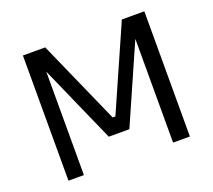

<svg xmlns="http://www.w3.org/2000/svg" viewBox="-123 -891 1165 1052"><g transform="rotate(-20 460.0 -365.0)"><path d="M106 -730H236L452 -243H468L683 -730H814V0H716V-605L516 -151H396L196 -603V0H106Z"/></g></svg>

Font: Sora-SIA
Style: Regular
Weight: 400
Designer: Jonathan Barnbrook, Julián Moncada
Foundry: Barnbrook Fonts
Version: Version 2.000